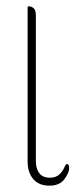

<svg xmlns="http://www.w3.org/2000/svg" viewBox="-20 -576 241 605"><path d="M136 9Q102 9 84.5 -12Q67 -33 67 -68V-553Q67 -556 70 -556H72Q80 -556 86.5 -549.5Q93 -543 93 -528V-69Q93 -44 104 -30Q115 -16 137 -16Q155 -16 166 -25.5Q177 -35 184 -51Q187 -59 191 -59Q195 -59 196.5 -55Q198 -51 198 -46Q198 -32 183 -11.5Q168 9 136 9Z"/></svg>

Font: Zain ExtraLight
Style: Regular
Weight: 200
Designer: Zain,Boutros
Foundry: Mobile Telecommunications Company (Zain), 2024
Version: Version 1.51; ttfautohint (v1.8.4)